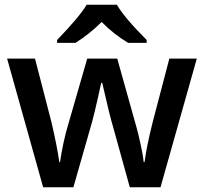

<svg xmlns="http://www.w3.org/2000/svg" viewBox="-20 -786 857 806"><path d="M653.8 0H524.9L455.1 -252Q440.9 -298.3 409.2 -438H404.8Q375 -299.8 359.9 -251L288.1 0H161.1L9.8 -540H127L195.8 -273.9Q219.7 -172.4 229 -105H231.9Q236.8 -139.2 246.6 -186.5Q257.3 -234.4 264.2 -255.9L346.2 -540H472.2L551.8 -255.9Q558.1 -234.9 569.8 -182.6Q580.6 -133.8 583 -106H586.9Q594.7 -168.5 621.1 -273.9L690.9 -540H806.2ZM595.7 -606H518.1Q458 -641.6 406.7 -693.8Q356.4 -643.6 296.9 -606H219.7V-618.2Q313.5 -715.3 343.8 -766.1H470.7Q502 -711.9 595.7 -618.2Z"/></svg>

Font: Open Sans
Style: SemiBold
Weight: 600
Foundry: Ascender Corporation
Version: Version 1.10